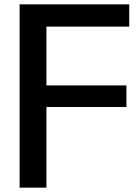

<svg xmlns="http://www.w3.org/2000/svg" viewBox="-20 -861 625 881"><path d="M70 0V-841H573V-739H193V-469H560V-370H193V0Z"/></svg>

Font: Matangi
Style: Bold
Weight: 700
Designer: Prashant Pant
Foundry: The Graphic Ant
Version: Version 3.002